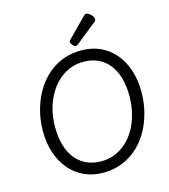

<svg xmlns="http://www.w3.org/2000/svg" viewBox="-159 -1264 1242 1408"><g transform="rotate(-15 462.5 -560.5)"><path d="M451 19Q371 19 306 -11Q241 -41 195 -95.5Q149 -150 124 -224.5Q99 -299 99 -389Q99 -452 111.5 -513Q124 -574 148.5 -630.5Q173 -687 209 -734Q245 -781 292 -816Q339 -851 397 -870.5Q455 -890 523 -890Q602 -890 666.5 -860.5Q731 -831 777 -776.5Q823 -722 847.5 -647.5Q872 -573 872 -483Q872 -417 859 -355Q846 -293 821.5 -237Q797 -181 760.5 -134Q724 -87 677 -53Q630 -19 573.5 0Q517 19 451 19ZM457 -66Q507 -66 549.5 -81Q592 -96 628 -123.5Q664 -151 692 -188.5Q720 -226 739.5 -272.5Q759 -319 769 -370Q779 -421 779 -476Q779 -556 760.5 -617Q742 -678 707.5 -720Q673 -762 625 -783.5Q577 -805 517 -805Q468 -805 425 -790Q382 -775 345.5 -747Q309 -719 281 -681.5Q253 -644 233 -598Q213 -552 203 -501Q193 -450 193 -395Q193 -316 211.5 -255Q230 -194 264.5 -152Q299 -110 347.5 -88Q396 -66 457 -66ZM496 -931Q486 -931 472.5 -945Q459 -959 459 -969Q459 -973 460 -976.5Q461 -980 467 -986L608 -1129Q613 -1134 617.5 -1137Q622 -1140 627 -1140Q637 -1140 650 -1131Q663 -1122 672.5 -1110Q682 -1098 682 -1088Q682 -1081 679.5 -1076Q677 -1071 667 -1063L515 -941Q509 -937 504.5 -934Q500 -931 496 -931Z"/></g></svg>

Font: Playwrite GB J
Style: Italic
Weight: 400
Italic angle: -7.01216°
Designer: Veronika Burian, José Scaglione
Foundry: TypeTogether
Version: Version 1.002